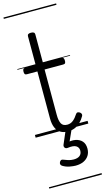

<svg xmlns="http://www.w3.org/2000/svg" viewBox="-181 -938 750 1366"><g transform="rotate(-15 194.0 -255.0)"><path d="M236 17Q202 17 179.5 3Q157 -11 145.5 -38.5Q134 -66 134 -106V-452H57Q46 -452 42 -457.5Q38 -463 38 -475Q38 -488 42 -494Q46 -500 57 -500H134V-711Q134 -721 140.5 -725.5Q147 -730 160 -730Q174 -730 181 -725.5Q188 -721 188 -711V-500H324Q335 -500 339 -494Q343 -488 343 -475Q343 -463 339 -457.5Q335 -452 324 -452H187V-117Q187 -76 198.5 -53.5Q210 -31 242 -31Q267 -31 286 -46.5Q305 -62 322 -89Q328 -97 335.5 -96.5Q343 -96 351 -91Q359 -85 361 -77.5Q363 -70 359 -63Q345 -38 326.5 -20Q308 -2 285 7.5Q262 17 236 17ZM224 266Q207 266 180 261Q153 256 129 241Q121 235 119.5 227.5Q118 220 123 211Q128 203 134 200.5Q140 198 149 202Q164 208 182.5 214Q201 220 222 220Q252 220 267.5 207Q283 194 283 170Q283 147 264 135Q245 123 203 129Q194 130 189 128Q184 126 180 121Q176 114 176.5 108Q177 102 181 94L223 -4H268L218 107L202 94Q239 83 269.5 89Q300 95 318 115Q336 135 336 170Q336 199 322.5 220.5Q309 242 284 254Q259 266 224 266ZM0 365H388V375H0ZM0 -20H388V0H0ZM0 -505H388V-500H0ZM0 -885H388V-875H0Z"/></g></svg>

Font: Playwrite IT Moderna Guides
Style: Regular
Weight: 400
Designer: Veronika Burian, José Scaglione
Foundry: TypeTogether
Version: Version 1.003